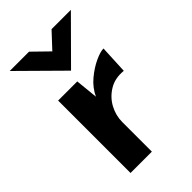

<svg xmlns="http://www.w3.org/2000/svg" viewBox="-204 -736 808 808"><g transform="rotate(-45 200.0 -331.5)"><path d="M188 -431 200 -311 197 -328Q215 -367 247.5 -394Q280 -421 312.5 -436Q345 -451 364 -451L358 -324Q310 -329 274.5 -307.5Q239 -286 220 -250.5Q201 -215 201 -176V0H74V-431ZM133 -663 216 -582 183 -573 267 -663H382L202 -482H201L18 -663Z"/></g></svg>

Font: Reem Kufi Fun SemiBold
Style: Regular
Weight: 600
Designer: Khaled Hosny
Version: Version 1.005